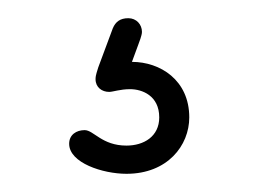

<svg xmlns="http://www.w3.org/2000/svg" viewBox="-20 -22 284 211"><path d="M188 107C188 66 156 46 125 46L132 27C133 24 136 17 136 13C136 5 130 -2 121 -2C112 -2 107 2 104 9L88 52C87 56 85 60 85 65C85 74 92 79 100 79C104 79 112 76 123 76C136 76 155 83 155 107C155 128 138 138 119 138C92 138 83 121 73 121C64 121 56 126 56 136C56 157 93 169 119 169C164 169 188 138 188 107Z"/></svg>

Font: Sacramento
Style: Regular
Weight: 400
Designer: Astigmatic (AOETI)
Foundry: Astigmatic (AOETI)
Version: Version 1.000